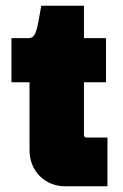

<svg xmlns="http://www.w3.org/2000/svg" viewBox="-20 -650 430 670"><path d="M207 0H355V-170H282C277 -170 273 -173 273 -179V-363H350V-517H273V-630H124L116 -585C106 -527 98 -517 78 -517H20V-363H83V-126C83 -53 137 0 207 0Z"/></svg>

Font: Finlandica Black
Style: Regular
Weight: 900
Designer: Niklas Ekholm, Juho Hiilivirta, Jaakko Suomalainen
Foundry: Helsinki Type Studio
Version: Version 2.000;Glyphs 3.2 (3202)